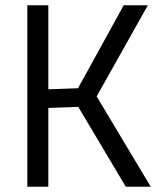

<svg xmlns="http://www.w3.org/2000/svg" viewBox="-20 -711 610 731"><path d="M84 0V-691H164V-371L277 -375L451 -691H543L348 -344L554 0H459L278 -304L164 -300V0Z"/></svg>

Font: Cairo
Style: Regular
Weight: 400
Designer: Mohamed Gaber, Accademia di Belle Arti di Urbino
Foundry: Kief Type Foundry, Accademia di Belle Arti di Urbino
Version: Version 3.120